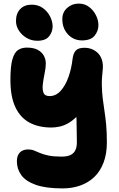

<svg xmlns="http://www.w3.org/2000/svg" viewBox="-20 -788 663 1069"><path d="M329 261Q235 261 179 241Q123 221 98.5 187Q74 153 74 110Q74 78 90.5 61Q107 44 137 44Q155 44 169.5 50Q184 56 203 64Q222 72 250 78Q278 84 323 84Q354 84 372.5 75Q391 66 399.5 48.5Q408 31 408 5Q408 -34 407 -64.5Q406 -95 406 -123Q405 -130 405 -137Q383 -115 360 -102Q335 -88 311 -83Q287 -78 266 -78Q195 -78 144 -105.5Q93 -133 65.5 -191.5Q38 -250 38 -343Q38 -419 49 -457.5Q60 -496 80.5 -509.5Q101 -523 129 -523Q168 -523 191 -510Q214 -497 224.5 -477Q235 -457 235 -435Q235 -411 228.5 -380Q222 -349 218.5 -320Q215 -291 222 -272Q229 -253 256 -253Q291 -253 317.5 -282Q344 -311 361 -358.5Q378 -406 384 -460Q388 -492 402.5 -507Q417 -522 450 -522Q473 -522 492.5 -514Q512 -506 526.5 -491Q541 -476 548 -453Q555 -430 552 -400Q546 -350 547 -311.5Q548 -273 552 -239.5Q556 -206 561.5 -171.5Q567 -137 571 -94.5Q575 -52 575 5Q575 69 556.5 117.5Q538 166 505 197.5Q472 229 427 245Q382 261 329 261ZM436 -563Q390 -563 358.5 -596.5Q327 -630 327 -682Q327 -720 354 -744Q381 -768 418 -768Q452 -768 476.5 -749Q501 -730 514.5 -702.5Q528 -675 528 -648Q528 -616 507 -589.5Q486 -563 436 -563ZM187 -561Q155 -561 128 -577Q101 -593 85 -618Q69 -643 69 -671Q69 -713 92.5 -737.5Q116 -762 156 -762Q193 -762 219 -743Q245 -724 259 -696Q273 -668 273 -641Q273 -611 253.5 -586Q234 -561 187 -561Z"/></svg>

Font: Shantell Sans Light ExtraBold
Style: Regular
Weight: 800
Version: Version 1.011;[c5ecc13dd]